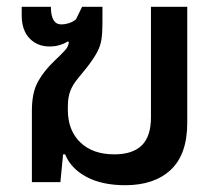

<svg xmlns="http://www.w3.org/2000/svg" viewBox="-20 -537 650 566"><path d="M349 9Q281 9 235 -15.5Q189 -40 172 -82H166L158 0H74V-211Q74 -264 92 -296.5Q110 -329 142 -359Q162 -378 172 -389Q182 -400 183 -413L180 -415Q169 -408 155.5 -404Q142 -400 126 -400Q90 -400 67 -424Q44 -448 44 -492V-517H130Q130 -465 161 -465Q171 -465 182.5 -468.5Q194 -472 204 -480L222 -517H282V-467Q282 -440 279 -420.5Q276 -401 266 -382.5Q256 -364 236 -338Q220 -318 207.5 -303Q195 -288 187.5 -269.5Q180 -251 180 -221V-213Q180 -153 216.5 -117.5Q253 -82 317 -82Q371 -82 398 -108.5Q425 -135 425 -191V-517H532V-175Q532 -82 483.5 -36.5Q435 9 349 9Z"/></svg>

Font: Noto Sans Thai UI Med
Style: Regular
Weight: 500
Designer: Monotype Design Team
Foundry: Monotype Imaging Inc.
Version: Version 2.000;GOOG;noto-source:20170915:90ef993387c0